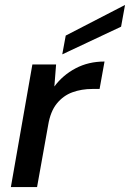

<svg xmlns="http://www.w3.org/2000/svg" viewBox="-20 -757 526 777"><path d="M24 0 111 -496H207L200 -407Q234 -453 286 -480.5Q338 -508 403 -508L383 -397H354Q310 -397 273 -383.5Q236 -370 210 -338Q184 -306 175 -251L130 0ZM232 -537 246 -613 486 -737 470 -649Z"/></svg>

Font: Ultramarine Medium
Style: Italic
Weight: 500
Italic angle: -10°
Designer: Colophon Foundry, Jonny Pinhorn
Foundry: Colophon Foundry
Version: Version 1.200; ttfautohint (v1.8.3)